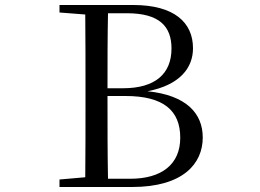

<svg xmlns="http://www.w3.org/2000/svg" viewBox="-20 -748 1040 768"><path d="M218 -698 321 -690C322 -591 322 -492 322 -393V-340C322 -238 322 -138 321 -39L218 -30V0H508C713 0 791 -94 791 -198C791 -294 726 -367 570 -383C700 -408 752 -477 752 -555C752 -658 677 -728 513 -728H218ZM410 -364H482C634 -364 701 -306 701 -197C701 -91 627 -33 501 -33H412C410 -134 410 -238 410 -364ZM412 -695H488C617 -695 666 -643 666 -554C666 -453 601 -395 472 -395H410C410 -499 410 -598 412 -695Z"/></svg>

Font: Harano Aji Mincho
Style: Regular
Weight: 400
Foundry: Masamichi Hosoda
Version: HaranoAjiMincho-Regular version 20230610;ttx 4.39.4